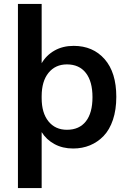

<svg xmlns="http://www.w3.org/2000/svg" viewBox="-20 -742 655 972"><path d="M190.9 -722.2V-421.9Q214.4 -462.4 256.1 -486.1Q297.9 -509.8 353 -509.8Q450.7 -509.8 509.8 -442.4Q568.8 -375 568.8 -252Q568.8 -186.5 551.8 -135.7Q534.7 -85 504.6 -53.7Q474.6 -22.5 435.5 -6.3Q396.5 9.8 350.1 9.8Q296.9 9.8 255.9 -12.5Q214.8 -34.7 190.9 -73.2V210H70.8V-722.2ZM190.9 -245.1Q190.9 -170.4 225.3 -127.7Q259.8 -85 318.8 -85Q381.3 -85 414.8 -127.7Q448.2 -170.4 448.2 -250Q448.2 -329.6 414.6 -372.8Q380.9 -416 318.8 -416Q260.3 -416 225.6 -373.3Q190.9 -330.6 190.9 -254.9Z"/></svg>

Font: Human Sans Medium
Style: Regular
Weight: 500
Designer: Tim Radville
Foundry: Continuum
Version: Version 1.000;FEAKit 1.0